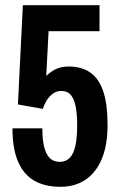

<svg xmlns="http://www.w3.org/2000/svg" viewBox="-20 -707 461 739"><path d="M212 12Q153 12 112 -11.5Q71 -35 49.5 -85Q28 -135 28 -213H143Q143 -170 150 -141.5Q157 -113 171.5 -98.5Q186 -84 210 -84Q234 -84 249 -100Q264 -116 270.5 -147.5Q277 -179 277 -226Q277 -266 271.5 -295.5Q266 -325 253 -341Q240 -357 215 -357Q199 -357 185 -347.5Q171 -338 161 -322.5Q151 -307 145 -288L49 -305L68 -687H363V-587H167L158 -415Q169 -425 181.5 -433.5Q194 -442 210 -446.5Q226 -451 245 -451Q293 -451 326.5 -428.5Q360 -406 377 -356.5Q394 -307 394 -226Q394 -149 372 -96Q350 -43 309.5 -15.5Q269 12 212 12Z"/></svg>

Font: Archivo ExtraCondensed
Style: Bold
Weight: 700
Width: 2
Designer: Hector Gatti
Foundry: Omnibus-Type
Version: Version 2.001